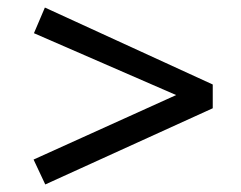

<svg xmlns="http://www.w3.org/2000/svg" viewBox="-20 -534 640 509"><path d="M100 -45 69 -111 447 -282 70 -446 99 -514 544 -310V-247Z"/></svg>

Font: Wittgenstein Black
Style: Regular
Weight: 900
Designer: Jörg Drees
Foundry: Jörg Drees
Version: Version 1.303; ttfautohint (v1.8.4.7-5d5b)